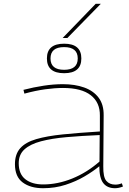

<svg xmlns="http://www.w3.org/2000/svg" viewBox="-20 -985 681 1015"><path d="M59 -117Q59 -170 87 -201.5Q115 -233 171.5 -249.5Q228 -266 312 -274.5Q396 -283 508 -290V-374Q509 -443 460 -481.5Q411 -520 313 -520Q270 -520 219 -513Q168 -506 109 -490L104 -510Q158 -524 211 -532Q264 -540 312 -540Q376 -540 425 -522.5Q474 -505 501.5 -468.5Q529 -432 528 -374L526 -106Q525 -49 542 -29Q559 -9 590 -9Q607 -9 624 -16L630 1Q608 10 588 10Q547 10 526 -17Q505 -44 505 -106Q472 -79 427 -52.5Q382 -26 326.5 -8Q271 10 208 10Q141 10 100 -20.5Q59 -51 59 -117ZM79 -122Q79 -65 114 -37.5Q149 -10 208 -10Q285 -10 362.5 -41.5Q440 -73 506 -131L507 -271Q411 -267 332 -260Q253 -253 196.5 -238Q140 -223 109.5 -195.5Q79 -168 79 -122ZM319 -598Q228 -598 228 -676Q228 -754 319 -754Q410 -754 410 -676Q410 -598 319 -598ZM319 -616Q391 -616 391 -676Q391 -736 319 -736Q247 -736 247 -676Q247 -616 319 -616ZM311 -784 486 -965H513L336 -784Z"/></svg>

Font: Georama Extended Thin
Style: Regular
Weight: 100
Width: 7
Designer: Jean-Baptiste Levee
Foundry: Production Type
Version: Version 1.000